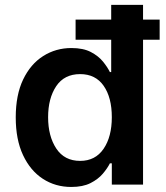

<svg xmlns="http://www.w3.org/2000/svg" viewBox="-20 -747 670 777"><path d="M268.5 9.6Q204.2 9.6 153.4 -23.4Q102.6 -56.5 73.2 -119.3Q43.7 -182.2 43.7 -272Q43.7 -362.9 73.7 -425.4Q103.7 -487.9 154.8 -520.2Q206 -552.6 268.8 -552.6Q317.1 -552.6 347.8 -536.4Q378.6 -520.2 396.8 -497.7Q415.1 -475.1 424.7 -455.3H430V-727.3H558.9V0H432.5V-85.9H424.7Q414.8 -66.1 396 -43.9Q377.1 -21.7 346.2 -6Q315.3 9.6 268.5 9.6ZM304.3 -95.9Q365.8 -95.9 399.1 -144.7Q432.5 -193.5 432.5 -272.7Q432.5 -352.3 399.5 -399.7Q366.5 -447.1 304.3 -447.1Q240.1 -447.1 207.4 -398.1Q174.7 -349.1 174.7 -272.7Q174.7 -196 207.7 -146Q240.8 -95.9 304.3 -95.9ZM626.1 -586.3H285.9V-667.6H626.1Z"/></svg>

Font: Linik Sans SemiBold
Style: Regular
Weight: 600
Designer: Rasmus Andersson (font), Cristiano Sobral (main changes)
Foundry: rsms
Version: Version 3.018;June 1, 2022;FontCreator 14.0.0.2814 64-bit; t